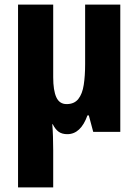

<svg xmlns="http://www.w3.org/2000/svg" viewBox="-20 -570 599 830"><path d="M500 -550V0H383L364 -71H358Q329 10 271 10Q248 10 233.5 -0.5Q219 -11 208 -33H206Q208 -11 209 20Q210 51 210 80V240H58V-550H210V-236Q210 -179 223.5 -149.5Q237 -120 268 -120Q301 -120 318.5 -142Q336 -164 342 -203Q348 -242 348 -293V-550Z"/></svg>

Font: Noto Sans Condensed ExtraBold
Style: Regular
Weight: 800
Width: 3
Designer: Monotype Design Team
Foundry: Monotype Imaging Inc.
Version: Version 2.013; ttfautohint (v1.8.4.7-5d5b)